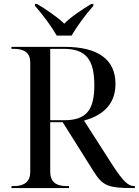

<svg xmlns="http://www.w3.org/2000/svg" viewBox="-20 -951 702 971"><path d="M267 -771H342C368 -816 413 -878 452 -921V-931H442C404 -909 334 -863 305 -831C274 -863 205 -909 167 -931H157V-921C196 -878 241 -816 267 -771ZM38 0H329V-10H316C261 -10 234 -34 234 -82V-333H297L451 -88C498 -13 523 0 648 0H662V-10H659C627 -10 601 -36 546 -121L405 -341C483 -363 564 -410 564 -527C564 -647 480 -714 307 -714H38V-704H51C105 -704 133 -681 133 -636V-82C133 -34 105 -10 51 -10H38ZM304 -343H234V-704H302C413 -704 457 -652 457 -520C457 -392 415 -343 304 -343Z"/></svg>

Font: Noto Serif Display
Style: Regular
Weight: 400
Designer: Monotype Design Team
Foundry: Monotype Imaging Inc.
Version: Version 2.009